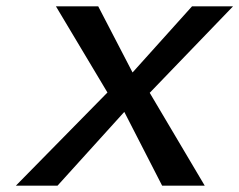

<svg xmlns="http://www.w3.org/2000/svg" viewBox="-20 -592 753 604"><path d="M30 -8H161L371 -240L490 -8H624L451 -300L713 -572H584L397 -364L289 -572H156L318 -301Z"/></svg>

Font: Charger Eco
Style: Obl
Weight: 1000
Designer: Jasper
Foundry: Cannot Into Space Fonts
Version: Version 1.1